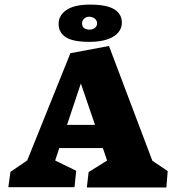

<svg xmlns="http://www.w3.org/2000/svg" viewBox="-20 -822 773 843"><path d="M515.1 -721.7Q515.1 -760.7 481.7 -781.2Q448.2 -801.8 376 -801.8Q306.2 -801.8 271.7 -778.1Q237.3 -754.4 237.3 -717.3Q237.3 -679.2 268.8 -658.7Q300.3 -638.2 372.1 -638.2Q421.4 -638.2 453.4 -649.9Q485.4 -661.6 500.2 -680.4Q515.1 -699.2 515.1 -721.7ZM406.2 -719.7Q406.2 -706.5 396.2 -699.2Q386.2 -691.9 373.5 -691.9Q358.9 -691.9 349.6 -698.2Q340.3 -704.6 340.3 -719.7Q340.3 -731.9 349.6 -740.2Q358.9 -748.5 370.6 -748.5Q384.8 -748.5 395.5 -740.7Q406.2 -732.9 406.2 -719.7ZM307.1 0 314.5 -72.3 222.2 -117.2 240.2 -171.9H431.6L450.2 -117.2L369.1 -66.4L361.3 1H710.4L716.3 -70.8L648.9 -116.2L458.5 -620.1L289.1 -588.4L99.6 -117.7L25.9 -67.4L16.6 0ZM335 -455.6 397 -273.9H274.4Z"/></svg>

Font: Neuton ExtraBold
Style: Regular
Weight: 800
Designer: Brian M Zick
Foundry: Brian M Zick
Version: Version 1.560